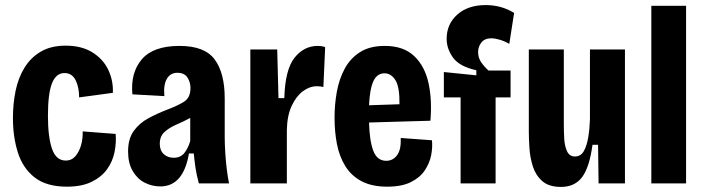

<svg xmlns="http://www.w3.org/2000/svg" viewBox="-20 -723 2777 757"><path d="M244 13Q163 13 116.5 -23.5Q70 -60 50.5 -121.5Q31 -183 31 -258Q31 -314 41.5 -365Q52 -416 76.5 -456Q101 -496 141 -519.5Q181 -543 239 -543Q301 -543 343.5 -517Q386 -491 406.5 -448.5Q427 -406 425 -357L292 -339Q292 -379 278 -407Q264 -435 234 -435Q201 -435 185 -394.5Q169 -354 169 -267Q169 -183 185 -136.5Q201 -90 239 -90Q263 -90 278 -108Q293 -126 300 -152Q307 -178 306 -205L436 -195Q439 -160 431.5 -123Q424 -86 402 -55.5Q380 -25 341 -6Q302 13 244 13Z M612 12Q579 12 550 -3Q521 -18 503 -49Q485 -80 485 -126Q485 -176 507.5 -207Q530 -238 565.5 -257Q601 -276 640 -291Q680 -306 705.5 -322Q731 -338 731 -376Q731 -399 719 -417.5Q707 -436 679 -436Q652 -436 638 -412.5Q624 -389 628 -344L502 -351Q494 -436 539 -489Q584 -542 688 -542Q787 -542 826.5 -488.5Q866 -435 866 -335V-183Q866 -157 868 -123.5Q870 -90 874 -57Q878 -24 883 0H764Q755 -33 751 -60Q747 -87 744 -118H725Q703 12 612 12ZM665 -101Q692 -101 707 -120Q722 -139 730 -167V-258Q704 -244 676 -232Q648 -220 629 -203Q610 -186 610 -156Q610 -130 625.5 -115.5Q641 -101 665 -101Z M967 0V-528H1073L1078 -336H1101Q1104 -448 1141 -495Q1178 -542 1233 -542Q1240 -542 1247.5 -541Q1255 -540 1262 -537L1255 -380Q1243 -383 1229 -383Q1201 -383 1174.5 -363.5Q1148 -344 1130 -305.5Q1112 -267 1111 -210V0Z M1507 13Q1446 13 1405.5 -8.5Q1365 -30 1341.5 -68Q1318 -106 1308.5 -155Q1299 -204 1299 -259Q1299 -311 1308 -361Q1317 -411 1339 -452Q1361 -493 1399.5 -517.5Q1438 -542 1497 -542Q1571 -542 1613 -502Q1655 -462 1669.5 -395.5Q1684 -329 1677 -247L1435 -240Q1437 -167 1452 -128Q1467 -89 1503 -89Q1529 -89 1545.5 -111Q1562 -133 1560 -179L1683 -170Q1686 -143 1680 -111.5Q1674 -80 1655 -51.5Q1636 -23 1600 -5Q1564 13 1507 13ZM1496 -434Q1467 -434 1452.5 -403.5Q1438 -373 1435 -308L1555 -312Q1556 -380 1539 -407Q1522 -434 1496 -434Z M1796 0V-339H1730V-439L1858 -426V-446Q1791 -461 1766 -496Q1741 -531 1741 -570Q1741 -628 1783 -665.5Q1825 -703 1895 -703Q1957 -703 2007 -672L1988 -550Q1969 -561 1950 -566.5Q1931 -572 1917 -572Q1891 -572 1878 -555.5Q1865 -539 1865 -518Q1865 -495 1877.5 -477Q1890 -459 1906 -445H1993V-339H1934V0Z M2192 14Q2144 14 2118 -9Q2092 -32 2081 -66.5Q2070 -101 2067.5 -138Q2065 -175 2065 -203V-528H2203V-232Q2203 -207 2204.5 -177.5Q2206 -148 2215.5 -127Q2225 -106 2247 -106Q2270 -106 2282 -127.5Q2294 -149 2299.5 -183Q2305 -217 2306 -253V-528H2444V0H2340L2338 -152H2316Q2304 -63 2275 -24.5Q2246 14 2192 14Z M2548 0V-700H2685V0Z"/></svg>

Font: Bricolage Grotesque 10pt Condensed Bricolage Grotesque 10pt Condensed Regular
Style: Bold
Weight: 700
Width: 3
Designer: Mathieu Triay
Foundry: Atelier Triay
Version: Version 1.000; ttfautohint (v1.8.4.7-5d5b);gftools[0.9.32]